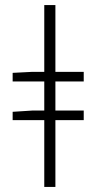

<svg xmlns="http://www.w3.org/2000/svg" viewBox="-20 -739 381 759"><path d="M30 -264V-297L108 -302H311V-264ZM30 -417V-451L108 -455H311V-417ZM155 0V-719H199V0Z"/></svg>

Font: Source Sans 3 ExtraLight Light
Style: Regular
Weight: 300
Version: Version 3.052;hotconv 1.1.0;makeotfexe 2.6.0